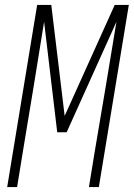

<svg xmlns="http://www.w3.org/2000/svg" viewBox="-20 -755 540 775"><path d="M9 0 130 -735H187L241 -287L443 -735H500L379 0H339L363 -147Q385 -277 407 -407Q429 -537 450 -667L249 -221H211L158 -667Q137 -537 116 -407Q95 -277 73 -147L49 0Z"/></svg>

Font: Iosevka Term Curly Extralight
Style: Italic
Weight: 200
Italic angle: -9°
Designer: Belleve Invis
Foundry: Belleve Invis
Version: Version 32.3.0